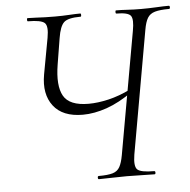

<svg xmlns="http://www.w3.org/2000/svg" viewBox="-48 -672 712 720"><g transform="rotate(-5 308.5 -312.5)"><path d="M296 0Q292 0 292 -6Q292 -12 296 -12Q331 -12 349 -17.5Q367 -23 375.5 -38.5Q384 -54 389 -82L471 -543Q479 -586 469 -599.5Q459 -613 415 -613Q412 -613 412 -619Q412 -625 415 -625Q435 -625 458.5 -623.5Q482 -622 509 -622Q539 -622 566 -623.5Q593 -625 613 -625Q617 -625 617 -619Q617 -613 613 -613Q579 -613 560 -607.5Q541 -602 532 -587Q523 -572 518 -543L436 -80Q429 -37 441.5 -24.5Q454 -12 505 -12Q509 -12 509 -6Q509 0 505 0Q483 0 456.5 -1Q430 -2 401 -2Q370 -2 343.5 -1Q317 0 296 0ZM257 -246Q181 -246 146.5 -291Q112 -336 125 -409L150 -545Q158 -589 144.5 -601Q131 -613 82 -613Q79 -613 79 -619Q79 -625 82 -625Q97 -625 113.5 -624Q130 -623 148 -622.5Q166 -622 185 -622Q214 -622 238 -623.5Q262 -625 280 -625Q283 -625 283 -619Q283 -613 280 -613Q233 -613 217.5 -598.5Q202 -584 195 -540L179 -442Q166 -363 188 -324Q210 -285 282 -285Q317 -285 357.5 -294.5Q398 -304 441 -325L447 -316Q395 -279 347.5 -262.5Q300 -246 257 -246Z"/></g></svg>

Font: Cormorant Garamond Light
Style: Italic
Weight: 300
Italic angle: -10°
Designer: Christian Thalmann (Catharsis Fonts)
Foundry: Catharsis Fonts
Version: Version 4.001